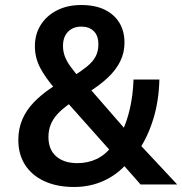

<svg xmlns="http://www.w3.org/2000/svg" viewBox="-20 -735 726 765"><path d="M275 10Q207 10 157 -13Q107 -36 80 -78Q53 -120 53 -177Q53 -221 68.5 -258Q84 -295 114 -326.5Q144 -358 186 -386L212 -403L202 -378Q160 -426 139.5 -466Q119 -506 119 -551Q119 -599 142.5 -636Q166 -673 207.5 -694Q249 -715 303 -715Q359 -715 397 -696.5Q435 -678 455.5 -644.5Q476 -611 476 -565Q476 -525 459 -490.5Q442 -456 409 -425Q376 -394 327 -364L330 -391L485 -213L466 -210Q485 -248 497.5 -302Q510 -356 512 -418H615Q613 -333 591 -261.5Q569 -190 533 -137L528 -169L686 0H540L467 -83L486 -84Q447 -39 393 -14.5Q339 10 275 10ZM288 -85Q331 -85 366 -102Q401 -119 426 -153V-127L238 -338H279L256 -321Q227 -300 209 -280.5Q191 -261 182 -238.5Q173 -216 173 -189Q173 -139 204 -112Q235 -85 288 -85ZM304 -629Q271 -629 251 -608.5Q231 -588 231 -552Q231 -530 238.5 -510Q246 -490 261.5 -469Q277 -448 299 -422L267 -428Q303 -451 326.5 -470Q350 -489 361 -510Q372 -531 372 -558Q372 -593 353.5 -611Q335 -629 304 -629Z"/></svg>

Font: Nunito Sans 10pt SemiCondensed
Style: Bold
Weight: 700
Width: 4
Designer: Vernon Adams
Foundry: Vernon Adams
Version: Version 3.101;gftools[0.9.27]